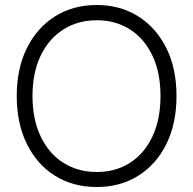

<svg xmlns="http://www.w3.org/2000/svg" viewBox="-20 -735 772 768"><path d="M367 13Q272 13 200 -32Q128 -77 87.5 -159Q47 -241 47 -351Q47 -461 87.5 -542.5Q128 -624 200 -669.5Q272 -715 367 -715Q461 -715 533 -669.5Q605 -624 645.5 -542.5Q686 -461 686 -351Q686 -241 645.5 -159Q605 -77 533 -32Q461 13 367 13ZM367 -47Q442 -47 499.5 -83.5Q557 -120 589.5 -188.5Q622 -257 622 -351Q622 -445 589.5 -513Q557 -581 499.5 -617.5Q442 -654 367 -654Q292 -654 234 -617.5Q176 -581 143 -513Q110 -445 110 -351Q110 -257 143 -188.5Q176 -120 234 -83.5Q292 -47 367 -47Z"/></svg>

Font: Zen Kaku Gothic New
Style: Regular
Weight: 400
Designer: Yoshimichi Ohira
Foundry: Positype
Version: Version 1.001